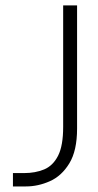

<svg xmlns="http://www.w3.org/2000/svg" viewBox="-20 -670 352 690"><path d="M26.5 -48V0H73Q117 0 159.2 -18.8Q201.5 -37.5 229.2 -83Q257 -128.5 257 -208V-650.5H207V-214Q207 -146.5 188.8 -110.5Q170.5 -74.5 138.8 -61.2Q107 -48 67 -48Z"/></svg>

Font: Overused Grotesk Light
Style: Regular
Weight: 300
Designer: RandomMaerks
Version: Version 0.005